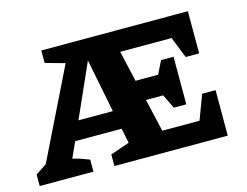

<svg xmlns="http://www.w3.org/2000/svg" viewBox="-90 -661 1013 787"><g transform="rotate(-15 416.5 -267.5)"><path d="M603 -168 574 -228H501L533 -89H691L730 -193H787V0H306V-49L387 -77L374 -140H177L147 -74Q164 -70 180.5 -64.5Q197 -59 217 -51V0H-11V-49L36 -80L222 -459L139 -482V-535H761V-356H704L668 -446H450L480 -315H576L603 -370H656V-168ZM212 -219H358L313 -446Z"/></g></svg>

Font: Piazzolla SC
Style: Bold
Weight: 700
Designer: Juan Pablo del Peral
Foundry: Huerta Tipografica
Version: Version 1.330